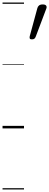

<svg xmlns="http://www.w3.org/2000/svg" viewBox="-20 -1011 387 1512"><path d="M231 -701Q217 -701 214.5 -708Q212 -715 214 -725L274 -946Q277 -959 287 -967.5Q297 -976 316 -976Q337 -976 343.5 -966.5Q350 -957 345 -944L262 -724Q258 -713 251.5 -707Q245 -701 231 -701ZM0 471H169V481H0ZM0 -20H169V0H0ZM0 -505H169V-500H0ZM0 -991H169V-981H0Z"/></svg>

Font: Playwrite IE Guides
Style: Regular
Weight: 400
Designer: Veronika Burian, José Scaglione
Foundry: TypeTogether
Version: Version 1.003